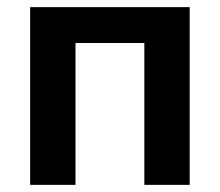

<svg xmlns="http://www.w3.org/2000/svg" viewBox="-20 -518 616 538"><path d="M64.5 0V-498H511.5V0H384.5V-397.5H191.5V0Z"/></svg>

Font: Commissioner SemiBold
Style: Regular
Weight: 600
Designer: Kostas Bartsokas
Foundry: Kostas Bartsokas
Version: Version 1.000; ttfautohint (v1.8.3)